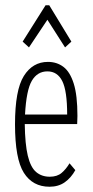

<svg xmlns="http://www.w3.org/2000/svg" viewBox="-20 -699 353 729"><path d="M168 10Q104 10 70.5 -43Q37 -96 37 -227Q37 -357 70.5 -410.5Q104 -464 162 -464Q196 -464 221 -445Q246 -426 260 -381.5Q274 -337 274 -259Q274 -249 273.5 -242.5Q273 -236 273 -228H74Q75 -152 85.5 -108Q96 -64 117 -46Q138 -28 169 -28Q197 -28 214 -42.5Q231 -57 244 -79L266 -53Q250 -24 226 -7Q202 10 168 10ZM75 -264H235Q235 -354 216.5 -391Q198 -428 160 -428Q122 -428 101 -392.5Q80 -357 75 -264ZM90 -519 66 -541 153 -679H167L251 -541L227 -519L160 -624Z"/></svg>

Font: Inconsolata ExtraCondensed Light
Style: Regular
Weight: 300
Width: 2
Monospace: yes
Designer: Raph Levien, Cyreal, Brenton Simpson
Foundry: Raph Levien, Cyreal, Google
Version: Version 3.100; ttfautohint (v1.8.4.7-5d5b)